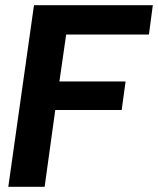

<svg xmlns="http://www.w3.org/2000/svg" viewBox="-20 -720 609 740"><path d="M12 0 111 -700H569L554 -587H235L209 -406H464L449 -296H193L152 0Z"/></svg>

Font: Host Grotesk ExtraBold
Style: Italic
Weight: 800
Italic angle: -8°
Designer: Doğukan Karapınar
Foundry: Element Type
Version: Version 1.003; ttfautohint (v1.8.4.7-5d5b)